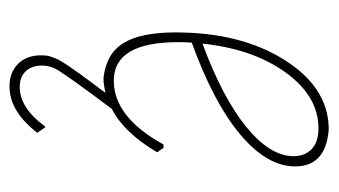

<svg xmlns="http://www.w3.org/2000/svg" viewBox="-170 -326 695 394"><g transform="rotate(90 177.0 -129.5)"><path d="M158 198Q129 198 111.5 180.5Q94 163 94 133Q94 128 94.5 123Q95 118 97 112.5Q99 107 100.5 103Q102 99 106.5 91.5Q111 84 114 79.5Q117 75 124.5 64.5Q132 54 136.5 47.5Q141 41 152.5 26Q164 11 171 1Q164 3 148 5H139Q90 -1 68.5 -36.5Q47 -72 47 -143Q47 -276 103 -365.5Q159 -455 242 -457H247Q322 -451 322 -388Q322 -331 257 -276Q192 -221 68 -176Q67 -167 67 -148Q67 -16 146 -16Q221 -16 277 -118H284L293 -105Q253 -37 204 -12Q129 88 121 105Q115 118 115 131Q115 152 126.5 164.5Q138 177 159 177Q202 177 240 125H242L253 141Q209 198 158 198ZM244 -436Q178 -436 129.5 -369Q81 -302 70 -198Q181 -239 241 -288Q301 -337 301 -385Q301 -408 286.5 -422Q272 -436 244 -436Z"/></g></svg>

Font: Alegreya Sans SC Thin
Style: Italic
Weight: 100
Italic angle: -7°
Designer: Juan Pablo del Peral
Foundry: Huerta Tipografica
Version: Version 2.007